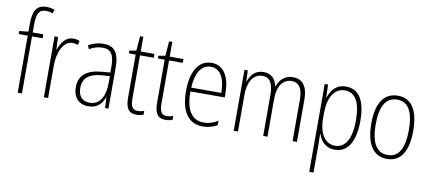

<svg xmlns="http://www.w3.org/2000/svg" viewBox="-83 -1087 3692 1642"><g transform="rotate(10 1763.0 -265.5)"><path d="M218 -495V-529H126V-594C127 -693 147 -731 207 -731C226 -731 247 -727 265 -720L276 -752C256 -759 234 -765 206 -765C120 -765 89 -710 89 -598V-530L10 -521V-495H89V0H126V-495Z M478 -538C409 -538 372 -477 354 -420H351L346 -529H316V0H353V-283C353 -393 397 -500 477 -500C495 -500 512 -496 525 -491L533 -527C516 -535 497 -538 478 -538Z M740 -539C695 -539 649 -526 610 -503L624 -472C666 -496 704 -505 738 -505C809 -505 840 -466 840 -353V-307L767 -301C641 -291 570 -238 570 -133C570 -54 612 10 702 10C784 10 821 -38 841 -92H843L848 0H877V-357C877 -486 835 -539 740 -539ZM770 -271 841 -276V-218C840 -101 800 -22 708 -22C645 -22 609 -62 609 -133C609 -219 663 -262 770 -271Z M1127 -24C1078 -24 1064 -57 1064 -124V-496H1183V-529H1064V-657H1036L1026 -530L967 -520V-496H1026V-124C1026 -36 1050 10 1121 10C1147 10 1166 5 1182 -2V-35C1168 -29 1148 -24 1127 -24Z M1379 -24C1330 -24 1316 -57 1316 -124V-496H1435V-529H1316V-657H1288L1278 -530L1219 -520V-496H1278V-124C1278 -36 1302 10 1373 10C1399 10 1418 5 1434 -2V-35C1420 -29 1400 -24 1379 -24Z M1680 -539C1562 -539 1504 -427 1504 -263C1504 -98 1564 10 1696 10C1745 10 1785 -2 1822 -23V-61C1778 -35 1742 -24 1698 -24C1594 -24 1541 -110 1542 -267H1840V-300C1840 -428 1795 -539 1680 -539ZM1680 -505C1767 -505 1804 -415 1804 -300H1543C1550 -437 1601 -505 1680 -505Z M2386 -539C2314 -539 2274 -497 2251 -436H2248C2236 -495 2200 -539 2131 -539C2053 -539 2019 -485 2001 -436H1998L1994 -529H1965V0H2002V-323C2002 -426 2045 -505 2127 -505C2182 -505 2221 -468 2221 -355V0H2258V-328C2258 -441 2306 -505 2381 -505C2437 -505 2476 -465 2476 -364V0H2514V-367C2514 -486 2465 -539 2386 -539Z M2846 -539C2760 -539 2718 -481 2697 -416H2695L2691 -529H2662V234H2699V-16C2699 -48 2698 -79 2697 -102H2700C2718 -45 2761 10 2843 10C2950 10 3017 -82 3017 -270C3017 -450 2957 -539 2846 -539ZM2842 -505C2935 -505 2979 -422 2979 -269C2979 -95 2921 -24 2839 -24C2754 -24 2699 -103 2699 -239V-284C2700 -417 2750 -505 2842 -505Z M3477 -265C3477 -433 3423 -539 3297 -539C3175 -539 3113 -442 3113 -266C3113 -90 3176 10 3296 10C3417 10 3477 -89 3477 -265ZM3151 -266C3151 -419 3197 -505 3297 -505C3400 -505 3439 -411 3439 -266C3439 -108 3394 -24 3296 -24C3197 -24 3151 -112 3151 -266Z"/></g></svg>

Font: Noto Sans Devanagari UI Condensed ExtraLight
Style: Regular
Weight: 200
Width: 3
Designer: Jelle Bosma - Monotype Design Team
Foundry: Monotype Imaging Inc.
Version: Version 2.004